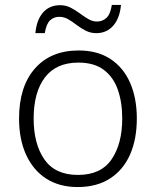

<svg xmlns="http://www.w3.org/2000/svg" viewBox="-20 -839 630 776"><path d="M533 -360Q533 -276 505.5 -214Q478 -152 424.5 -117.5Q371 -83 294 -83Q220 -83 167 -117Q114 -151 85.5 -213.5Q57 -276 57 -360Q57 -489 121 -562Q185 -635 298 -635Q374 -635 426.5 -600.5Q479 -566 506 -504Q533 -442 533 -360ZM116 -360Q116 -257 159.5 -194.5Q203 -132 295 -132Q388 -132 431 -195Q474 -258 474 -360Q474 -426 456 -477Q438 -528 399 -557Q360 -586 297 -586Q207 -586 161.5 -526Q116 -466 116 -360ZM123 -705Q128 -759 154 -788.5Q180 -818 223 -818Q246 -818 265.5 -808Q285 -798 302.5 -785Q320 -772 337 -762Q354 -752 372 -752Q394 -752 410 -766.5Q426 -781 432 -819H469Q464 -765 437.5 -735Q411 -705 369 -705Q346 -705 326.5 -715Q307 -725 290 -738Q273 -751 256 -761Q239 -771 220 -771Q197 -771 182 -756.5Q167 -742 161 -705Z"/></svg>

Font: Noto Sans Kannada UI Light
Style: Regular
Weight: 300
Designer: Jelle Bosma - Monotype Design Team
Foundry: Monotype Imaging Inc.
Version: Version 2.005; ttfautohint (v1.8.4.7-5d5b)